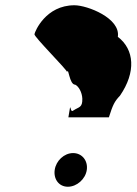

<svg xmlns="http://www.w3.org/2000/svg" viewBox="-20 -710 520 730"><path d="M111 -580C109 -570 236 -444 235 -436C241 -457 243 -388 266 -388C279 -382 292 -359 293 -335C294 -300 280 -304 259 -290C243 -276 252 -340 240 -264H394C409 -311 415 -324 436 -346C498 -436 491 -522 428 -570C439 -641 312 -690 263 -690C154 -690 113 -591 111 -580ZM188 -64C183 -29 204 0 238 0C272 0 305 -29 310 -64C315 -99 292 -128 258 -128C224 -128 193 -99 188 -64Z"/></svg>

Font: Ampere
Style: SuCndIta
Weight: 400
Version: Version 1